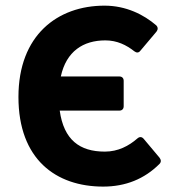

<svg xmlns="http://www.w3.org/2000/svg" viewBox="-20 -655 621 686"><path d="M470.7 -160.2C440.4 -133.8 402.3 -113.3 354.5 -113.3C264.6 -113.3 208 -155.3 193.4 -259.8H406.2C416 -259.8 421.9 -265.6 421.9 -275.4V-366.2C421.9 -376 416 -381.8 406.2 -381.8H197.3C216.8 -471.7 277.3 -510.7 356.4 -510.7C398.4 -510.7 431.6 -494.1 460 -471.7C467.8 -465.8 475.6 -465.8 481.4 -473.6L539.1 -542C544.9 -549.8 544.9 -557.6 538.1 -564.5C494.1 -602.5 430.7 -634.8 353.5 -634.8C185.5 -634.8 45.9 -529.3 45.9 -308.6C45.9 -85.9 179.7 11.7 348.6 11.7C428.7 11.7 496.1 -15.6 549.8 -69.3C556.6 -76.2 555.7 -84 549.8 -91.8L493.2 -159.2C486.3 -167 478.5 -167 470.7 -160.2Z"/></svg>

Font: Ed Sans Neue
Style: Bold
Weight: 700
Designer: Stephen Hutchings
Version: Version 1.004;PS 001.004;hotconv 1.0.88;makeotf.lib2.5.64775